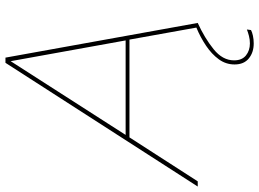

<svg xmlns="http://www.w3.org/2000/svg" viewBox="-195 -601 949 703"><g transform="rotate(-90 279.5 -249.5)"><path d="M-52 0 401 -704H420L547 0Q492 25 451 58Q410 91 410 133Q410 162 428 176.5Q446 191 472 191Q486 191 499.5 187.5Q513 184 523 180L521 195Q514 199 500.5 202Q487 205 472 205Q439 205 417 187Q395 169 395 135Q395 103 414 77Q433 51 463.5 30.5Q494 10 530 -5L486 -250H128L-33 0ZM137 -264H483L407 -685Z"/></g></svg>

Font: Prodigy Sans Thin
Style: Italic
Weight: 100
Italic angle: -13°
Designer: Wei Huang
Foundry: Wei Huang
Version: Version 1.003; ttfautohint (v1.8.3)